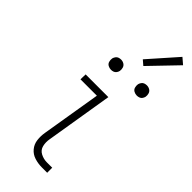

<svg xmlns="http://www.w3.org/2000/svg" viewBox="-309 -1013 1052 1052"><g transform="rotate(45 217.5 -486.5)"><path d="M284 0H325V-39H284Q258 -39 235 -51Q212 -63 206 -88Q200 -113 205 -140L269 -530H93L92 -491H219L162 -146Q157 -117 160.5 -88.5Q164 -60 182 -38.5Q200 -17 227.5 -8.5Q255 0 284 0ZM373 -646Q382 -646 390.5 -649Q399 -652 404.5 -659.5Q410 -667 412 -676Q414 -688 410.5 -700Q407 -712 396.5 -718.5Q386 -725 373 -725Q364 -725 355.5 -722Q347 -719 341.5 -711Q336 -703 334 -695Q332 -682 335.5 -670Q339 -658 350 -652Q361 -646 373 -646ZM173 -646Q182 -646 190.5 -649Q199 -652 204.5 -659.5Q210 -667 212 -676Q214 -688 210.5 -700Q207 -712 196.5 -718.5Q186 -725 173 -725Q164 -725 155.5 -722Q147 -719 141.5 -711Q136 -703 134 -695Q132 -682 135.5 -670Q139 -658 150 -652Q161 -646 173 -646ZM284 -786 435 -943 400 -973 256 -810Z"/></g></svg>

Font: Iosevka Sparkle Extralight
Style: Italic
Weight: 200
Italic angle: -9°
Designer: Belleve Invis
Foundry: Belleve Invis
Version: Version 4.5.0; ttfautohint (v1.8.3)